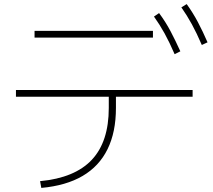

<svg xmlns="http://www.w3.org/2000/svg" viewBox="-20 -875 1040 939"><path d="M176 11Q346 -5 429 -93.5Q512 -182 512 -347V-402H58V-435H922V-402H547V-347Q547 -229 506 -145.5Q465 -62 384 -14.5Q303 33 182 44ZM149 -691V-724H728V-691ZM834 -610Q809 -668 785 -711.5Q761 -755 733 -794L758 -811Q790 -768 814 -722.5Q838 -677 862 -624ZM967 -655Q942 -713 918.5 -756Q895 -799 867 -839L893 -855Q924 -812 948 -766.5Q972 -721 995 -668Z"/></svg>

Font: M PLUS 1 Code ExtraLight
Style: Regular
Weight: 250
Designer: Coji Morishita
Foundry: UNDERFOREST DESIGN
Version: Version 1.002